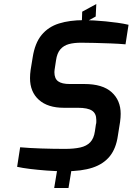

<svg xmlns="http://www.w3.org/2000/svg" viewBox="-20 -844 658 953"><path d="M386 -724 388 -786 458 -824 455 -762ZM249 89 265 -8H336L320 89ZM304 6Q256 6 211 2.5Q166 -1 129 -5.5Q92 -10 65 -16L80 -113Q125 -109 185 -107Q245 -105 303 -105Q347 -105 378.5 -112Q410 -119 428 -138Q446 -157 451 -192L456 -226Q458 -232 458 -238Q458 -244 458 -249Q458 -281 436.5 -295Q415 -309 367 -309H297Q217 -309 173 -348.5Q129 -388 129 -456Q129 -476 132 -497L142 -558Q153 -630 186.5 -670.5Q220 -711 273 -727.5Q326 -744 396 -744Q418 -744 446 -742.5Q474 -741 504 -738Q534 -735 563.5 -731Q593 -727 618 -721L603 -624Q570 -627 529 -628.5Q488 -630 449 -631Q410 -632 382 -632Q347 -632 321.5 -625Q296 -618 279.5 -599Q263 -580 258 -544L253 -511Q252 -504 251 -498Q250 -492 250 -486Q250 -454 268.5 -440.5Q287 -427 326 -427H399Q489 -427 534 -386.5Q579 -346 579 -279Q579 -261 576 -239L565 -170Q556 -107 525 -68.5Q494 -30 440 -12Q386 6 304 6Z"/></svg>

Font: Exo Thin SemiBold
Style: Italic
Weight: 600
Italic angle: -9°
Version: Version 2.000